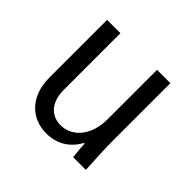

<svg xmlns="http://www.w3.org/2000/svg" viewBox="-138 -693 856 856"><g transform="rotate(45 290.0 -265.0)"><path d="M484 -180V-540H400V-228C400 -130 346 -61 270 -61C208 -61 169 -108 169 -182V-540H85V-175C85 -64 151 10 251 10C318 10 370 -23 400 -79H404C405 -53 408 -27 411 0H491C487 -63 484 -129 484 -180Z"/></g></svg>

Font: CommitMono-dimboump
Style: Regular
Weight: 400
Monospace: yes
Designer: Eigil Nikolajsen
Foundry: Eigil Nikolajsen
Version: Version 1.143